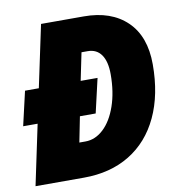

<svg xmlns="http://www.w3.org/2000/svg" viewBox="-80 -788 812 863"><g transform="rotate(-10 326.0 -357.0)"><path d="M627 -448Q627 -310 579.5 -209Q532 -108 443.5 -54Q355 0 234 0H13L71 -275H5L41 -431H104L164 -714H359Q484 -714 555.5 -645Q627 -576 627 -448ZM433 -437Q433 -495 411.5 -526Q390 -557 349 -557H321L295 -431H372L336 -275H264L241 -159H269Q314 -159 351.5 -194Q389 -229 411 -292.5Q433 -356 433 -437Z"/></g></svg>

Font: Noto Sans Display Black
Style: Italic
Weight: 900
Italic angle: -12°
Designer: Monotype Design team
Foundry: Monotype Imaging Inc.
Version: Version 1.000